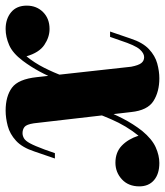

<svg xmlns="http://www.w3.org/2000/svg" viewBox="-16 -600 586 682"><g transform="rotate(-90 277.0 -259.0)"><path d="M381 -86Q386 -60 394 -50Q402 -40 415 -40Q429 -40 443 -56Q457 -72 474 -124L487 -161H506L481 -88Q467 -45 443.5 -23Q420 -1 392.5 6.5Q365 14 340 14Q292 14 259 -7Q226 -28 220 -86L180 -432Q176 -458 167 -465Q158 -472 145 -472Q136 -472 127 -467Q118 -462 109 -445.5Q100 -429 87 -394L74 -357H55L80 -430Q94 -473 118 -495Q142 -517 170.5 -524.5Q199 -532 225 -532Q276 -532 306.5 -509.5Q337 -487 344 -421ZM418 -458Q395 -430 377.5 -395.5Q360 -361 347.5 -326.5Q335 -292 327 -263Q327 -263 317 -263.5Q307 -264 307 -264Q310 -274 317 -297Q324 -320 335.5 -350Q347 -380 364 -411.5Q381 -443 402 -471Q429 -507 458 -519.5Q487 -532 515 -532Q551 -532 574.5 -512.5Q598 -493 598 -457Q598 -422 575 -399Q552 -376 515 -376Q486 -376 458.5 -394.5Q431 -413 418 -458ZM136 -60Q171 -103 194.5 -157.5Q218 -212 231 -255Q231 -255 240.5 -254Q250 -253 250 -253Q243 -226 229.5 -189.5Q216 -153 197 -116Q178 -79 153 -47Q124 -12 95 1Q66 14 39 14Q0 14 -22 -5Q-44 -24 -44 -57Q-44 -96 -19 -119Q6 -142 40 -142Q77 -142 100.5 -119.5Q124 -97 136 -60Z"/></g></svg>

Font: Playfair Display ExtraBold
Style: Italic
Weight: 800
Italic angle: -14°
Designer: Claus Eggers Sørensen
Foundry: Claus Eggers Sørensen
Version: Version 1.203